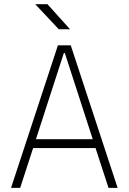

<svg xmlns="http://www.w3.org/2000/svg" viewBox="-20 -914 626 934"><path d="M33.7 0 261.7 -693.4H324.2L552.2 0H507.8L444.8 -193.8H141.1L78.1 0ZM290.5 -655.8 154.8 -236.8H431.2L295.4 -655.8ZM266.1 -771.5 151.4 -893.6H210.9L320.8 -771.5Z"/></svg>

Font: Caskaydia Cove ExtraLight
Style: Regular
Weight: 200
Monospace: yes
Designer: Aaron Bell
Foundry: Saja Typeworks
Version: Version 4.300; ttfautohint (v1.8.3)